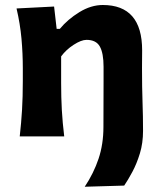

<svg xmlns="http://www.w3.org/2000/svg" viewBox="-20 -532 624 749"><path d="M310.5 196.5Q345.5 144 364.5 87.2Q383.5 30.5 383.5 -37.5L384 -216V-271.5Q384 -324.5 369.5 -350.5Q355 -376.5 317.5 -376.5Q297 -376.5 267.2 -357.2Q237.5 -338 218.5 -312V-208Q218.5 -152 221.2 -102.8Q224 -53.5 230.5 0H57Q63 -53.5 66 -103.8Q69 -154 69 -216V-266Q69 -323 63.8 -381.2Q58.5 -439.5 44.5 -499L191 -506.5L201 -419.5H213.5Q244 -456.5 289.5 -484.5Q335 -512.5 381 -512.5Q534.5 -512.5 534.5 -335.5Q534.5 -316.5 534.2 -298.8Q534 -281 534 -266Q534 -190 536 -134Q538 -78 538 -21.5Q538 26 525.8 66.2Q513.5 106.5 496.5 138.2Q479.5 170 464.5 192Z"/></svg>

Font: Commissioner Flair
Style: Bold
Weight: 700
Designer: Kostas Bartsokas
Foundry: Kostas Bartsokas
Version: Version 1.000; ttfautohint (v1.8.3)